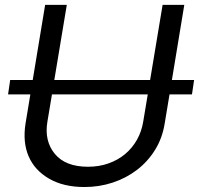

<svg xmlns="http://www.w3.org/2000/svg" viewBox="-20 -747 808 780"><path d="M21.3 -421.9H112.9L163.4 -727.3H251.4L200.6 -421.9H589.8L640.6 -727.3H728.7L678.3 -421.9H768.5L759.9 -363.6H668.7L649.1 -245.7Q639.6 -185.7 609.7 -137.8Q579.9 -89.8 536 -56.5Q492.2 -23.1 437.5 -5.1Q382.8 12.8 323.2 12.8Q237.9 12.8 179.7 -21Q120.7 -55 96.2 -112.2Q71.7 -169.4 83.8 -245.7L103.3 -363.6H12.8ZM203.1 -121.4Q246.4 -69.6 337.4 -69.6Q382.8 -69.6 421.2 -83.3Q459.5 -96.9 488.6 -121.4Q517.8 -146 536.6 -179.5Q555.4 -213.1 561.8 -252.8L580.3 -363.6H191.1L172.6 -252.8Q165.8 -213.1 173.7 -180.2Q181.5 -147.4 203.1 -121.4Z"/></svg>

Font: Inter P
Style: Italic
Weight: 400
Italic angle: -9.40001°
Designer: Rasmus Andersson
Foundry: rsms
Version: Version 3.018;git-588b23468